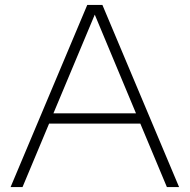

<svg xmlns="http://www.w3.org/2000/svg" viewBox="-20 -760 770 780"><path d="M23 0 334.5 -740H396L707.5 0H658L550 -258H179.5L71.5 0ZM197 -299.5H532.5L365 -700.5Z"/></svg>

Font: Encode Sans Exp XLt
Style: Regular
Weight: 200
Width: 7
Designer: Multiple Designers
Foundry: Impallari Type
Version: Version 3.002; ttfautohint (v1.8.3) -l 8 -r 50 -G 200 -x 14 